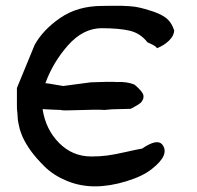

<svg xmlns="http://www.w3.org/2000/svg" viewBox="-20 -648 697 681"><path d="M317 13Q264 13 217 -6.5Q170 -26 139 -56.5Q108 -87 89 -113.5Q70 -140 59 -165Q56 -173 53 -181Q50 -189 48 -199Q46 -209 44.5 -215.5Q43 -222 42.5 -235Q42 -248 41 -253Q40 -258 40 -273.5Q40 -289 40 -293Q40 -297 40 -315Q40 -333 40 -336L103 -489Q133 -543 194.5 -585Q256 -627 343 -627Q354 -627 376.5 -627.5Q399 -628 410.5 -627.5Q422 -627 440 -626Q458 -625 475 -621Q492 -617 511 -611Q545 -601 566 -586.5Q587 -572 598 -540Q597 -521 579.5 -504Q562 -487 537 -477Q533 -484 518 -491L503 -498Q478 -530 440.5 -539Q403 -548 339 -548Q274 -547 221 -487Q168 -427 141 -353Q152 -352 174.5 -348Q197 -344 204 -343L302 -356Q372 -359 395 -357Q429 -359 457 -348Q489 -321 489 -307Q489 -303 488.5 -300Q488 -297 486 -293.5Q484 -290 482.5 -287.5Q481 -285 477 -282Q473 -279 471 -277.5Q469 -276 463.5 -273Q458 -270 456.5 -269Q455 -268 449.5 -265Q444 -262 443 -262L404 -261Q374 -261 351 -258Q322 -260 260.5 -257.5Q199 -255 196 -258Q194 -258 168.5 -259Q143 -260 131 -261Q142 -189 189.5 -141Q237 -93 304 -93Q335 -93 361 -96.5Q387 -100 426.5 -109Q466 -118 484 -121Q537 -157 555 -136Q584 -100 519 -49Q487 -23 428 -5Q369 13 317 13Z"/></svg>

Font: Excalifont
Style: Regular
Weight: 400
Designer: Your Own Font Foundry (Virgil); Ján Filípek / DizajnDesign (Excalifont, modifications)
Foundry: Your Own Font Foundry (Virgil); Ján Filípek / DizajnDesign (Excalifont, modifications)
Version: Version 1.000;Glyphs 3.2 (3227)